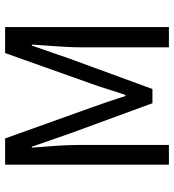

<svg xmlns="http://www.w3.org/2000/svg" viewBox="16 -712 696 769"><g transform="rotate(-90 364.5 -328.0)"><path d="M89 0V-656H194L318 -310Q330 -277 341.5 -242.5Q353 -208 364 -174H368Q380 -208 390.5 -242.5Q401 -277 413 -310L536 -656H640V0H559V-353Q559 -382 561 -416Q563 -450 565.5 -485Q568 -520 570 -549H566L514 -399L392 -66H335L213 -399L161 -549H157Q159 -520 162 -485Q165 -450 166.5 -416Q168 -382 168 -353V0Z"/></g></svg>

Font: Assistant Medium
Style: Regular
Weight: 500
Designer: Hebrew By Ben Nathan, Latin by Paul Hunt
Version: Version 3.000